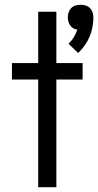

<svg xmlns="http://www.w3.org/2000/svg" viewBox="-20 -784 411 804"><path d="M307 -562 267 -601Q280 -613 289 -628Q298 -643 304 -660Q295 -661 287 -665.5Q279 -670 274 -677.5Q269 -685 266.5 -693.5Q264 -702 264 -711Q264 -722 267.5 -732.5Q271 -743 278.5 -750.5Q286 -758 296.5 -761Q307 -764 318 -764Q328 -764 338.5 -761Q349 -758 356.5 -750.5Q364 -743 367.5 -732.5Q371 -722 371 -711Q371 -690 367 -669.5Q363 -649 355 -630Q347 -611 334.5 -593.5Q322 -576 307 -562ZM140 0V-451H30V-520H140V-735H216V-520H326V-451H216V0Z"/></svg>

Font: Iosevka QP
Style: Regular
Weight: 400
Designer: Belleve Invis
Foundry: Belleve Invis
Version: Version 20.0.0; ttfautohint (v1.8.4)